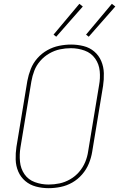

<svg xmlns="http://www.w3.org/2000/svg" viewBox="-20 -976 623 1004"><path d="M234 8Q265 8 297 1.5Q329 -5 358 -21.5Q387 -38 409.5 -64Q432 -90 444.5 -120.5Q457 -151 462 -182L519 -527Q524 -560 523 -593.5Q522 -627 509.5 -656.5Q497 -686 473 -706.5Q449 -727 417 -735Q385 -743 352 -743Q321 -743 289 -736.5Q257 -730 227.5 -713.5Q198 -697 175.5 -671.5Q153 -646 141 -615.5Q129 -585 123 -553L66 -208Q61 -175 62 -141.5Q63 -108 75.5 -79Q88 -50 112 -29.5Q136 -9 168 -0.5Q200 8 234 8ZM234 -11Q197 -11 162.5 -23.5Q128 -36 108 -65Q88 -94 84.5 -131Q81 -168 87 -205L144 -550Q149 -579 159.5 -606.5Q170 -634 190.5 -657.5Q211 -681 238 -696.5Q265 -712 293.5 -718Q322 -724 351 -724Q388 -724 422.5 -711.5Q457 -699 477.5 -670Q498 -641 501.5 -604Q505 -567 498 -530L441 -185Q437 -156 425.5 -128.5Q414 -101 394 -77.5Q374 -54 347 -38.5Q320 -23 291.5 -17Q263 -11 234 -11ZM444 -784 583 -942 565 -956 430 -795ZM274 -784 413 -942 395 -956 260 -795Z"/></svg>

Font: Iosevka Sparkle Thin
Style: Italic
Weight: 100
Italic angle: -9°
Designer: Belleve Invis
Foundry: Belleve Invis
Version: Version 4.5.0; ttfautohint (v1.8.3)